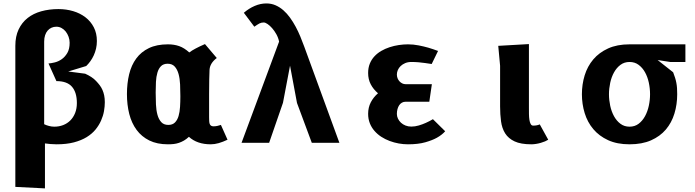

<svg xmlns="http://www.w3.org/2000/svg" viewBox="-20 -810 3940 1089"><path d="M301 8.5Q283.5 8.5 266.5 7Q249.5 5.5 235 3.5V258.5L67 250V-550.5Q67 -603.5 85.5 -642.8Q104 -682 136.5 -707.8Q169 -733.5 214 -746Q259 -758.5 311.5 -758.5Q355.5 -758.5 395 -746.8Q434.5 -735 464.5 -712Q494.5 -689 512 -655.2Q529.5 -621.5 529.5 -577.5Q529.5 -555 524.8 -534.5Q520 -514 511.8 -496Q503.5 -478 492.5 -462.8Q481.5 -447.5 469 -435.5L367 -404.5L463 -392Q482 -383.5 497.8 -373.2Q513.5 -363 525 -350.5Q536.5 -338.5 545.8 -326.2Q555 -314 561.2 -299.8Q567.5 -285.5 571 -268.5Q574.5 -251.5 574.5 -230Q574.5 -206.5 569.8 -179.5Q565 -152.5 553.2 -126Q541.5 -99.5 521.8 -75.2Q502 -51 471.5 -32.2Q441 -13.5 399 -2.5Q357 8.5 301 8.5ZM230.5 -105.5Q242.5 -99.5 258 -95.5Q273.5 -91.5 288 -91.5Q315 -91.5 338.2 -100.5Q361.5 -109.5 378.8 -126.8Q396 -144 406 -169Q416 -194 416 -225.5Q416 -286 388.2 -318Q360.5 -350 300 -350L255 -450Q270 -451 290.5 -456Q311 -461 329.8 -474Q348.5 -487 361.8 -509.5Q375 -532 375 -567.5Q375 -585 369 -601.5Q363 -618 353 -630.8Q343 -643.5 329.2 -651Q315.5 -658.5 300 -658.5Q285 -658.5 272.5 -653Q260 -647.5 250.5 -636.8Q241 -626 235.8 -610.2Q230.5 -594.5 230.5 -573.5Z M1209.5 -481Q1171 -452 1168.5 -414.5Q1167.5 -393.5 1166.8 -359.5Q1166 -325.5 1166 -276V-145.5Q1166 -133.5 1166.5 -124Q1167 -114.5 1169.2 -107.8Q1171.5 -101 1176.8 -97.2Q1182 -93.5 1191.5 -93.5Q1203.5 -93.5 1214.2 -96.2Q1225 -99 1233 -101.5L1270.5 -17.5Q1244 -5 1220.5 1.8Q1197 8.5 1175.5 8.5Q1098 8.5 1051.5 -34Q1037.5 -21 1023.8 -13Q1010 -5 995.5 0Q981 5 965.5 6.8Q950 8.5 932.5 8.5Q871 8.5 827 -13.2Q783 -35 754.8 -73.2Q726.5 -111.5 713.2 -163.5Q700 -215.5 700 -276.5Q700 -337 712.5 -388.8Q725 -440.5 752.8 -478.2Q780.5 -516 824.8 -537.2Q869 -558.5 932.5 -558.5Q967.5 -558.5 996.2 -548.5Q1025 -538.5 1053.5 -512.5Q1068 -523.5 1090.2 -535.2Q1112.5 -547 1142.5 -560ZM1003 -264Q1003 -298 1001.5 -331Q1000 -364 992.8 -390.2Q985.5 -416.5 971 -432.5Q956.5 -448.5 931 -448.5Q907 -448.5 893.2 -434.8Q879.5 -421 872.8 -398Q866 -375 864.5 -345.8Q863 -316.5 863 -285.5Q863 -251 864.5 -218Q866 -185 873 -159.2Q880 -133.5 894.5 -117.5Q909 -101.5 934.5 -101.5Q958.5 -101.5 972.2 -115.2Q986 -129 992.8 -152Q999.5 -175 1001.2 -204Q1003 -233 1003 -264Z M1748.5 0 1664.5 -226 1625 -437.5 1585 -227 1506.5 0H1350L1563 -574Q1558.5 -596 1547.5 -615.8Q1536.5 -635.5 1523.5 -650.2Q1510.5 -665 1497.5 -673.8Q1484.5 -682.5 1476 -682.5Q1469 -682.5 1463.2 -681.2Q1457.5 -680 1451.5 -677Q1445.5 -674 1438.8 -669.5Q1432 -665 1422.5 -658.5L1363 -737.5Q1392 -762.5 1424.8 -776.5Q1457.5 -790.5 1491 -790.5Q1519 -790.5 1543 -780Q1567 -769.5 1587.5 -751.5Q1608 -733.5 1625.2 -709.5Q1642.5 -685.5 1657 -658.5Q1671.5 -631.5 1683.5 -602.5Q1695.5 -573.5 1705.5 -546L1905 0Z M2429.5 -332.5 2415 -233H2280.5Q2269 -233 2259.8 -227.8Q2250.5 -222.5 2244.2 -213.2Q2238 -204 2234.5 -191.2Q2231 -178.5 2231 -164Q2231 -150 2237.2 -137Q2243.5 -124 2254.2 -114Q2265 -104 2280 -98Q2295 -92 2313 -92Q2334 -92 2355.8 -98.5Q2377.5 -105 2395 -113Q2415.5 -122 2435.5 -134L2505 -65.5Q2487 -45 2457.5 -28.5Q2432.5 -14.5 2392.2 -3Q2352 8.5 2294 8.5Q2268.5 8.5 2241.8 3.8Q2215 -1 2189.8 -10.5Q2164.5 -20 2142.5 -34.2Q2120.5 -48.5 2103.8 -67.8Q2087 -87 2077.5 -111.2Q2068 -135.5 2068 -164.5Q2068 -200.5 2083 -229.5Q2098 -258.5 2124 -281Q2097.5 -303.5 2082.8 -331.8Q2068 -360 2068 -396Q2068 -425.5 2077.5 -449Q2087 -472.5 2103.8 -490.5Q2120.5 -508.5 2142.5 -521.2Q2164.5 -534 2189.8 -542.2Q2215 -550.5 2241.8 -554.5Q2268.5 -558.5 2294 -558.5Q2324.5 -558.5 2354.8 -552.5Q2385 -546.5 2409.5 -539.5Q2438 -531 2464.5 -521L2428.5 -447Q2410.5 -450 2391 -452.5Q2374.5 -455 2354 -456.8Q2333.5 -458.5 2313 -458.5Q2293.5 -458.5 2278.2 -452Q2263 -445.5 2252.5 -435.5Q2242 -425.5 2236.5 -412.8Q2231 -400 2231 -387.5Q2231 -376 2235 -366Q2239 -356 2246 -348.5Q2253 -341 2261.8 -336.8Q2270.5 -332.5 2280.5 -332.5Z M2816.5 -437 2806 -550 2980 -560V-200Q2980 -181 2980.2 -162.8Q2980.5 -144.5 2982.8 -130Q2985 -115.5 2990 -106.5Q2995 -97.5 3004 -97.5Q3026 -97.5 3041.5 -104.5L3089.5 -17.5Q3082.5 -13 3071.5 -8.2Q3060.5 -3.5 3047.5 0.2Q3034.5 4 3020.5 6.2Q3006.5 8.5 2994 8.5Q2934 8.5 2898.8 -8Q2863.5 -24.5 2845.2 -53.5Q2827 -82.5 2821.8 -121.8Q2816.5 -161 2816.5 -206.5Z M3280.5 -275.5Q3280.5 -331.5 3296.2 -382.8Q3312 -434 3345 -473Q3378 -512 3429 -535.2Q3480 -558.5 3550.5 -558.5H3867.5V-458.5H3781L3710 -469.5L3798 -400Q3804.5 -383 3809 -368.8Q3813.5 -354.5 3816.2 -340Q3819 -325.5 3820 -310Q3821 -294.5 3821 -275.5Q3821 -217.5 3805.2 -165.8Q3789.5 -114 3756.5 -75.2Q3723.5 -36.5 3672.5 -14Q3621.5 8.5 3550.5 8.5Q3480 8.5 3429 -15Q3378 -38.5 3345 -77.8Q3312 -117 3296.2 -168.5Q3280.5 -220 3280.5 -275.5ZM3434 -275.5Q3434 -243 3441 -210.2Q3448 -177.5 3462.5 -151Q3477 -124.5 3499 -108Q3521 -91.5 3550.5 -91.5Q3580.5 -91.5 3602.2 -108Q3624 -124.5 3638.5 -151Q3653 -177.5 3660 -210.2Q3667 -243 3667 -275.5Q3667 -308.5 3660 -341.2Q3653 -374 3638.5 -400Q3624 -426 3602.2 -442.2Q3580.5 -458.5 3550.5 -458.5Q3521 -458.5 3499 -442Q3477 -425.5 3462.5 -399.2Q3448 -373 3441 -340.2Q3434 -307.5 3434 -275.5Z"/></svg>

Font: B612 Mono
Style: Bold
Weight: 700
Version: Version 1.005